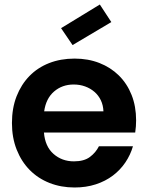

<svg xmlns="http://www.w3.org/2000/svg" viewBox="-20 -823 657 852"><path d="M307 -448Q256 -448 220 -417Q184 -386 176 -329H439Q438 -356 427.5 -378Q417 -400 399 -415.5Q381 -431 357.5 -439.5Q334 -448 307 -448ZM570 -174Q559 -136 536.5 -102.5Q514 -69 481 -44Q448 -19 405 -5Q362 9 311 9Q251 9 200 -11Q149 -31 112 -68.5Q75 -106 54 -159Q33 -212 33 -277Q33 -343 53.5 -395.5Q74 -448 110.5 -485.5Q147 -523 198 -543Q249 -563 311 -563Q371 -563 421 -543.5Q471 -524 507.5 -488Q544 -452 564 -401.5Q584 -351 584 -289Q584 -275 583 -262Q582 -249 580 -235H175Q180 -173 217.5 -140Q255 -107 308 -107Q353 -107 379 -126.5Q405 -146 419 -174ZM474 -725 302 -623 251 -698 423 -803Z"/></svg>

Font: SVN-Poppins SemiBold
Style: Regular
Weight: 600
Designer: Ninad Kale (Devanagari), Jonny Pinhorn (Latin)
Foundry: Indian Type Foundry
Version: Version 3.002 2017